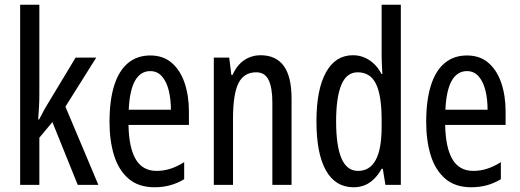

<svg xmlns="http://www.w3.org/2000/svg" viewBox="-20 -780 2193 810"><path d="M146 -383Q146 -355 144.5 -328.5Q143 -302 141 -276H145Q151 -287 156.5 -297.5Q162 -308 167.5 -318.5Q173 -329 179 -338L299 -537H386L256 -330L395 0H308L201 -265L146 -199V0H65V-760H146Z M614 -546Q669 -546 705 -514.5Q741 -483 759 -429.5Q777 -376 777 -309V-253H522Q524 -156 553 -107.5Q582 -59 641 -59Q670 -59 698.5 -68Q727 -77 757 -96V-24Q729 -7 698 1.5Q667 10 632 10Q564 10 522 -26.5Q480 -63 461 -125Q442 -187 442 -265Q442 -356 461.5 -418.5Q481 -481 519.5 -513.5Q558 -546 614 -546ZM614 -480Q573 -480 550 -440Q527 -400 523 -317H701Q701 -361 692 -398Q683 -435 663.5 -457.5Q644 -480 614 -480Z M1079 -547Q1144 -547 1177 -502Q1210 -457 1210 -364V0H1129V-348Q1129 -411 1113 -443Q1097 -475 1061 -475Q1009 -475 986 -429Q963 -383 963 -279V0H882V-537H947L956 -464H961Q973 -491 990.5 -509.5Q1008 -528 1031 -537.5Q1054 -547 1079 -547Z M1472 10Q1395 10 1355 -61Q1315 -132 1315 -268Q1315 -402 1355 -474.5Q1395 -547 1469 -547Q1494 -547 1516 -538Q1538 -529 1557 -511.5Q1576 -494 1589 -468H1593Q1592 -491 1591 -508.5Q1590 -526 1590 -542V-760H1671V0H1606L1595 -68H1590Q1576 -43 1558.5 -25.5Q1541 -8 1519.5 1Q1498 10 1472 10ZM1491 -59Q1540 -59 1565 -105Q1590 -151 1590 -244V-274Q1590 -378 1566 -426.5Q1542 -475 1489 -475Q1442 -475 1420 -422Q1398 -369 1398 -268Q1398 -165 1420.5 -112Q1443 -59 1491 -59Z M1950 -546Q2005 -546 2041 -514.5Q2077 -483 2095 -429.5Q2113 -376 2113 -309V-253H1858Q1860 -156 1889 -107.5Q1918 -59 1977 -59Q2006 -59 2034.5 -68Q2063 -77 2093 -96V-24Q2065 -7 2034 1.5Q2003 10 1968 10Q1900 10 1858 -26.5Q1816 -63 1797 -125Q1778 -187 1778 -265Q1778 -356 1797.5 -418.5Q1817 -481 1855.5 -513.5Q1894 -546 1950 -546ZM1950 -480Q1909 -480 1886 -440Q1863 -400 1859 -317H2037Q2037 -361 2028 -398Q2019 -435 1999.5 -457.5Q1980 -480 1950 -480Z"/></svg>

Font: Noto Sans Thai ExtraCondensed
Style: Regular
Weight: 400
Width: 2
Designer: Monotype Design Team
Foundry: Monotype Imaging Inc.
Version: Version 2.002